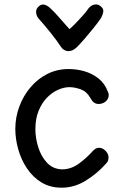

<svg xmlns="http://www.w3.org/2000/svg" viewBox="-20 -866 562 890"><path d="M266 4Q212 4 172 -20.5Q132 -45 105 -85.5Q78 -126 64.5 -174Q51 -222 51 -268Q51 -322 69.5 -372Q88 -422 121.5 -461.5Q155 -501 200 -523.5Q245 -546 298 -546Q336 -546 372 -535.5Q408 -525 437 -502Q466 -479 480 -441Q482 -437 483 -433.5Q484 -430 484 -426Q484 -413 477 -403.5Q470 -394 459.5 -389Q449 -384 438 -384Q425 -384 416 -390.5Q407 -397 398 -413Q382 -442 354 -452Q326 -462 302 -462Q277 -462 249.5 -450Q222 -438 198 -413.5Q174 -389 159 -352.5Q144 -316 144 -267Q144 -226 157.5 -183Q171 -140 198.5 -111Q226 -82 268 -81Q310 -81 347 -108.5Q384 -136 411 -167Q418 -174 424.5 -177.5Q431 -181 438 -181Q450 -181 460 -174.5Q470 -168 476.5 -158Q483 -148 483 -136Q483 -129 481 -122Q479 -115 471 -107Q431 -62 378 -29Q325 4 266 4ZM391 -828Q402 -842 419 -845Q436 -848 450 -834Q461 -824 458.5 -810Q456 -796 448 -782Q433 -760 412 -734Q391 -708 371 -685Q351 -662 338 -649Q328 -639 318 -634Q308 -629 297 -629Q287 -629 277.5 -634.5Q268 -640 261 -651Q245 -676 215.5 -713Q186 -750 159 -780Q149 -792 147.5 -807Q146 -822 156 -833Q170 -848 184.5 -844.5Q199 -841 211 -830Q232 -811 256.5 -782.5Q281 -754 302 -731Q316 -743 332 -759.5Q348 -776 364 -794Q380 -812 391 -828Z"/></svg>

Font: Playpen Sans
Style: Regular
Weight: 400
Designer: Laura Meseguer, Veronika Burian, José Scaglione, Kostas Bartsokas, Vera Evstafieva, Tom Grace, Yorlmar Campos
Foundry: TypeTogether
Version: Version 2.000